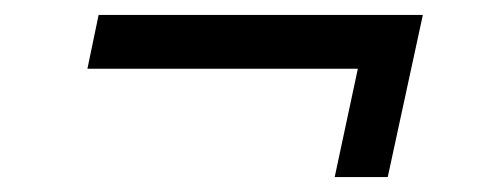

<svg xmlns="http://www.w3.org/2000/svg" viewBox="-20 -405 640 257"><path d="M112 -385H546L499 -168H428L459 -313H97Z"/></svg>

Font: Epunda Sans
Style: Italic
Weight: 400
Italic angle: -12.0243°
Designer: Simon Atzbach
Foundry: typofactur
Version: Version 2.204; ttfautohint (v1.8.4.7-5d5b)